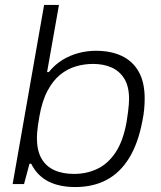

<svg xmlns="http://www.w3.org/2000/svg" viewBox="-20 -743 649 775"><path d="M284 12Q219 12 174.5 -11Q130 -34 106 -82H99L77 0H31L158 -723H218L170 -452H177Q201 -482 232 -501Q263 -520 297.5 -529Q332 -538 367 -538Q428 -538 472 -517Q516 -496 540 -453.5Q564 -411 564 -345Q564 -325 562 -302.5Q560 -280 555 -256Q538 -165 501.5 -105.5Q465 -46 410.5 -17Q356 12 284 12ZM279 -41Q329 -41 372 -61Q415 -81 446 -127Q477 -173 491 -251Q495 -276 497 -292.5Q499 -309 500 -321.5Q501 -334 501 -343Q501 -394 482 -425Q463 -456 430.5 -470.5Q398 -485 356 -485Q320 -485 286 -475Q252 -465 223 -441.5Q194 -418 172 -377Q150 -336 139 -273Q135 -251 133 -235.5Q131 -220 130 -208.5Q129 -197 129 -186Q129 -136 147 -104Q165 -72 198.5 -56.5Q232 -41 279 -41Z"/></svg>

Font: Archivo SemiExpanded ExtraLight
Style: Italic
Weight: 250
Width: 6
Italic angle: -10°
Designer: Hector Gatti
Foundry: Omnibus-Type
Version: Version 2.001